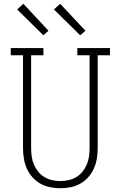

<svg xmlns="http://www.w3.org/2000/svg" viewBox="-20 -990 640 1018"><path d="M300 8Q272 8 245 2.5Q218 -3 194 -16.5Q170 -30 151.5 -51Q133 -72 122 -97Q111 -122 106.5 -149.5Q102 -177 102 -205V-697H37V-735H210V-697H145V-205Q145 -183 148 -161Q151 -139 159.5 -118.5Q168 -98 182 -80.5Q196 -63 215 -51.5Q234 -40 256 -35Q278 -30 300 -30Q322 -30 344 -35Q366 -40 385 -51.5Q404 -63 418 -80.5Q432 -98 440.5 -118.5Q449 -139 452 -161Q455 -183 455 -205V-697H390V-735H563V-697H498V-205Q498 -177 493.5 -149.5Q489 -122 478 -97Q467 -72 448.5 -51Q430 -30 406 -16.5Q382 -3 355 2.5Q328 8 300 8ZM405 -803 266 -940 299 -970 433 -827ZM210 -803 71 -940 104 -970 237 -827Z"/></svg>

Font: Iosevka Etoile Extralight
Style: Regular
Weight: 200
Designer: Belleve Invis
Foundry: Belleve Invis
Version: Version 22.1.2; ttfautohint (v1.8.4)